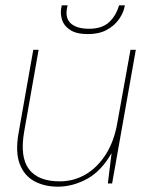

<svg xmlns="http://www.w3.org/2000/svg" viewBox="-20 -689 556 721"><path d="M197 12Q147 12 109 -8.5Q71 -29 54 -73.5Q37 -118 50 -191L105 -502H125L71 -196Q54 -100 88.5 -54Q123 -8 204 -8Q257 -8 301.5 -34Q346 -60 377.5 -109.5Q409 -159 421 -230L470 -502H490L401 0H385L399 -114Q360 -46 306.5 -17Q253 12 197 12ZM310 -561Q267 -561 243.5 -576.5Q220 -592 213 -614.5Q206 -637 210 -659L212 -669H234Q222 -624 244.5 -602.5Q267 -581 314 -581Q363 -581 389.5 -605.5Q416 -630 427 -669H449L447 -660Q442 -638 425.5 -615Q409 -592 380.5 -576.5Q352 -561 310 -561Z"/></svg>

Font: DM Sans 16pt Thin
Style: Italic
Weight: 250
Italic angle: -10°
Version: Version 4.004;gftools[0.9.30]